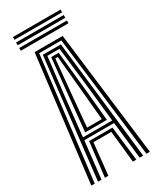

<svg xmlns="http://www.w3.org/2000/svg" viewBox="-233 -1000 874 1067"><g transform="rotate(-30 204.0 -466.5)"><path d="M16 0 114 -800H294L392 0H370L275 -782.2H133L38 0ZM59.2 0 146.2 -764.2H262L349 0H326.5L299.5 -238H108.5L81.5 0ZM110 -255.5H297.5L273.8 -478.8L243 -746.8H165L133.8 -478.8ZM134.2 -273.2 154.5 -478.8 180 -730H228.2L254.2 -478.8L273.8 -273.2ZM156.8 -290.8H251.2L234.2 -478.8L212 -712.2H196.2L174 -478.8ZM103.2 0 129.2 -220.5H279L305 0H282.8L261.5 -203H146.8L125.5 0ZM357.2 -915.2H51.5V-932.8H357.2ZM357.2 -880H51.5V-897.8H357.2ZM357.2 -845H51.5V-862.5H357.2Z"/></g></svg>

Font: Big Shoulders Inline Display
Style: Bold
Weight: 700
Designer: Patric King
Foundry: XO Type Co
Version: Version 1.000